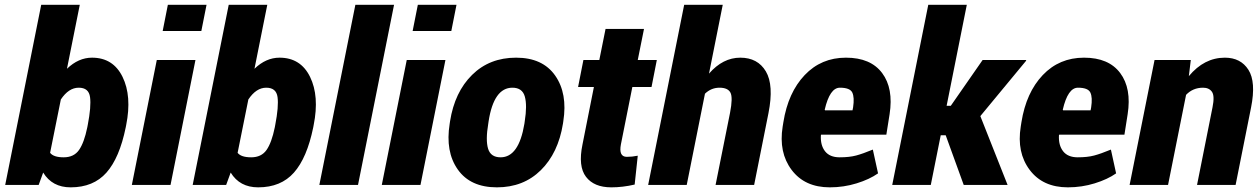

<svg xmlns="http://www.w3.org/2000/svg" viewBox="-20 -782 5327 812"><path d="M349.1 -243.2 351.1 -253.4Q366.2 -331.5 360.8 -371.3Q355.5 -411.1 313 -411.1Q270.5 -411.1 237.3 -361.3L191.9 -135.7Q206.5 -116.7 249.5 -116.7Q292.5 -116.7 314.2 -147.7Q335.9 -178.7 349.1 -243.2ZM369.1 -538.1Q458.5 -538.1 498.3 -456.8Q538.1 -375.5 513.7 -253.4L511.7 -243.2Q485.4 -114.3 430.2 -52Q375 10.3 278.8 10.3Q200.7 10.3 162.6 -52.2L143.6 0H2L154.3 -761.7H317.4L263.2 -491.2Q312 -538.1 369.1 -538.1Z M831.5 -650.9H668L689.9 -761.7H853.5ZM701.2 0H537.6L643.1 -528.3H806.6Z M1142.1 -243.2 1144 -253.4Q1159.2 -331.5 1153.8 -371.3Q1148.4 -411.1 1106 -411.1Q1063.5 -411.1 1030.3 -361.3L984.9 -135.7Q999.5 -116.7 1042.5 -116.7Q1085.4 -116.7 1107.2 -147.7Q1128.9 -178.7 1142.1 -243.2ZM1162.1 -538.1Q1251.5 -538.1 1291.3 -456.8Q1331.1 -375.5 1306.6 -253.4L1304.7 -243.2Q1278.3 -114.3 1223.1 -52Q1168 10.3 1071.8 10.3Q993.7 10.3 955.6 -52.2L936.5 0H794.9L947.3 -761.7H1110.4L1056.2 -491.2Q1105 -538.1 1162.1 -538.1Z M1494.1 0H1330.6L1482.9 -761.7H1646.5Z M1888.7 -650.9H1725.1L1747.1 -761.7H1910.6ZM1758.3 0H1594.7L1700.2 -528.3H1863.8Z M2097.2 -116.7Q2174.3 -116.7 2197.8 -258.8L2199.2 -269Q2210 -336.4 2199.5 -373.8Q2189 -411.1 2147 -411.1Q2068.4 -411.1 2046.4 -269L2044.9 -258.8Q2033.2 -189.5 2044.2 -153.1Q2055.2 -116.7 2097.2 -116.7ZM2362.3 -269 2360.8 -258.8Q2340.8 -134.8 2267.3 -62.3Q2193.8 10.3 2081.5 10.3Q1969.2 10.3 1916 -65.2Q1862.8 -140.6 1881.8 -258.8L1883.3 -269Q1902.8 -392.6 1976.6 -465.3Q2050.3 -538.1 2162.6 -538.1Q2274.9 -538.1 2327.9 -462.4Q2380.9 -386.7 2362.3 -269Z M2606 -171.9Q2595.7 -118.7 2630.9 -118.7Q2654.3 -118.7 2677.2 -123.5L2664.1 -1.5Q2613.8 10.3 2565.4 10.3Q2492.2 10.3 2458.3 -34.2Q2424.3 -78.6 2443.4 -170.9L2491.7 -414.1H2424.8L2447.3 -528.3H2514.6L2541 -659.7H2703.6L2677.2 -528.3H2757.8L2735.4 -414.1H2654.3Z M3230 -303.7 3169.4 0H3006.3L3067.4 -304.7Q3080.1 -369.6 3069.1 -390.4Q3058.1 -411.1 3022.9 -411.1Q2987.8 -411.1 2961.4 -385.7L2884.3 0H2721.2L2873.5 -761.7H3036.6L2978.5 -470.7Q3037.1 -538.1 3110.8 -538.1Q3184.6 -538.1 3219 -480Q3253.4 -421.9 3230 -303.7Z M3467.8 -317.9 3469.2 -315.4H3585.4L3587.9 -328.1Q3594.2 -370.1 3584.5 -390.6Q3574.7 -411.1 3532 -411.1Q3489.3 -411.1 3467.8 -317.9ZM3489.3 10.3Q3383.3 10.3 3327.9 -63.5Q3272.5 -137.2 3290 -246.6L3293 -265.1Q3313 -390.6 3383.1 -464.4Q3453.1 -538.1 3557.6 -538.1Q3662.1 -538.1 3710.7 -473.1Q3759.3 -408.2 3742.2 -298.8L3728.5 -212.4H3452.6L3451.7 -210Q3449.2 -168 3469.2 -142.3Q3489.3 -116.7 3530.8 -116.7Q3572.3 -116.7 3600.6 -124.3Q3628.9 -131.8 3671.4 -149.4L3693.4 -48.8Q3657.2 -23.4 3602.8 -6.6Q3548.3 10.3 3489.3 10.3Z M3979.5 -210H3958.5L3916.5 0H3753.4L3905.8 -761.7H4068.8L3983.4 -334.5H4001L4135.7 -528.3H4318.8L4320.3 -525.9L4126 -291L4241.2 0H4055.7Z M4474.6 -317.9 4476.1 -315.4H4592.3L4594.7 -328.1Q4601.1 -370.1 4591.3 -390.6Q4581.5 -411.1 4538.8 -411.1Q4496.1 -411.1 4474.6 -317.9ZM4496.1 10.3Q4390.1 10.3 4334.7 -63.5Q4279.3 -137.2 4296.9 -246.6L4299.8 -265.1Q4319.8 -390.6 4389.9 -464.4Q4460 -538.1 4564.5 -538.1Q4668.9 -538.1 4717.5 -473.1Q4766.1 -408.2 4749 -298.8L4735.4 -212.4H4459.5L4458.5 -210Q4456.1 -168 4476.1 -142.3Q4496.1 -116.7 4537.6 -116.7Q4579.1 -116.7 4607.4 -124.3Q4635.7 -131.8 4678.2 -149.4L4700.2 -48.8Q4664.1 -23.4 4609.6 -6.6Q4555.2 10.3 4496.1 10.3Z M5160.2 -538.1Q5227.1 -538.1 5259.8 -486.8Q5292.5 -435.5 5271 -327.6L5205.6 0H5042.5L5107.9 -328.1Q5117.7 -376.5 5105.5 -393.8Q5093.3 -411.1 5067.9 -411.1Q5024.9 -411.1 4996.1 -380.9L4919.9 0H4757.3L4862.8 -528.3H5016.1L5007.8 -460Q5072.8 -538.1 5160.2 -538.1Z"/></svg>

Font: Roboto-BlackItalic
Style: Italic
Weight: 900
Italic angle: -12°
Designer: Google
Version: Version 1.100141; 2013